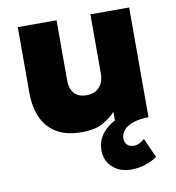

<svg xmlns="http://www.w3.org/2000/svg" viewBox="-82 -589 814 888"><g transform="rotate(-10 324.5 -145.0)"><path d="M464 225Q410.5 225 376.5 193.5Q342.5 162 342.5 114Q342.5 67.5 371.8 32.2Q401 -3 453.2 -23.8Q505.5 -44.5 574.5 -47L583.5 0Q540 1 510.8 11Q481.5 21 467 38Q452.5 55 452 77.5Q452 96 463.2 107.2Q474.5 118.5 494 118.5Q507.5 118.5 521 112.2Q534.5 106 545 95.5L586 187.5Q559.5 205.5 528.2 215.2Q497 225 464 225ZM268.5 15Q197.5 15 151.5 -12.2Q105.5 -39.5 83 -89.5Q60.5 -139.5 60.5 -207V-515H242.5V-232.5Q242.5 -193.5 262 -171.5Q281.5 -149.5 320.5 -149.5Q345.5 -149.5 363.8 -160.2Q382 -171 391.8 -190.5Q401.5 -210 401.5 -235.5V-515H583.5V0H428V-52.5Q405 -27 368.2 -6Q331.5 15 268.5 15Z"/></g></svg>

Font: Geologica Cursive ExtraBold
Style: Regular
Weight: 800
Designer: Sindre Bremnes, Frode Helland
Foundry: Monokrom Skriftforlag AS
Version: Version 1.010;gftools[0.9.28]